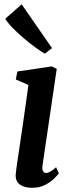

<svg xmlns="http://www.w3.org/2000/svg" viewBox="-20 -882 346 912"><path d="M133 10Q106.5 10 88 2.2Q69.5 -5.5 61 -20.5Q52.5 -35.5 55 -56.5Q57 -78 62 -111.2Q67 -144.5 73.2 -186.8Q79.5 -229 86.5 -277Q93.5 -325 100.8 -376.2Q108 -427.5 115 -478.5L55 -504.5L62.5 -542.5L225.5 -566.5L249.5 -555L182 -96.5Q179.5 -78.5 184 -69.5Q188.5 -60.5 198 -60.5Q207.5 -60.5 218.5 -66.5Q229.5 -72.5 246.5 -87.5L259.5 -58.5Q254 -51 237.8 -34.5Q221.5 -18 195 -4Q168.5 10 133 10ZM193 -627Q177.5 -635.5 150.5 -655Q123.5 -674.5 94 -699.5Q64.5 -724.5 40 -749.5Q15.5 -774.5 5 -793L83 -861.5L227 -653.5Z"/></svg>

Font: Merriweather 20pt SemiBold
Style: Italic
Weight: 600
Italic angle: -7.8°
Version: Version 2.101